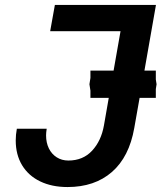

<svg xmlns="http://www.w3.org/2000/svg" viewBox="-20 -745 652 775"><path d="M43.5 -178Q43.5 -201 48 -225.5H168.5Q166 -209.5 166 -198.5Q166 -169 177.2 -146Q188.5 -123 209 -110Q229.5 -97 256 -97Q315 -97 351.8 -136.8Q388.5 -176.5 399.5 -238.5L419 -350H345V-379L341 -405L345 -430.5V-460H438.5L466.5 -619H182.5L201.5 -725H609.5L563 -460H609V-424L612 -405L609 -385.5V-350H543.5L522 -228.5Q501.5 -111.5 431.8 -50.8Q362 10 252.5 10Q189.5 10 142.2 -12.8Q95 -35.5 69.2 -78Q43.5 -120.5 43.5 -178Z"/></svg>

Font: JuliaMono
Style: Bold Italic
Weight: 700
Italic angle: -9°
Monospace: yes
Designer: cormullion
Foundry: corm
Version: Version 0.057; ttfautohint (v1.8.4)